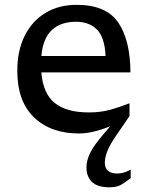

<svg xmlns="http://www.w3.org/2000/svg" viewBox="-20 -542 613 794"><path d="M515.5 -62 462.5 15.5Q435 55 424.2 82.2Q413.5 109.5 413.5 130.5Q413.5 155 427.8 165.2Q442 175.5 463 175.5Q477.5 175.5 489.2 172.5Q501 169.5 520.5 159.5V194.5Q492.5 216.5 476.2 224.5Q460 232.5 431.5 232.5Q383.5 232.5 360.5 210.5Q337.5 188.5 337.5 150.5Q337.5 123 352 92Q366.5 61 410 10.5L436 -20Q402 -6 368.8 2Q335.5 10 307 10Q190 10 120.8 -56.5Q51.5 -123 51.5 -249Q51.5 -332.5 82 -393.8Q112.5 -455 167.8 -488.5Q223 -522 297 -522Q418.5 -522 468.5 -449.5Q518.5 -377 519.5 -242.5H151Q158 -155 206.5 -116Q255 -77 348 -77Q397.5 -77 439.2 -89Q481 -101 515.5 -115ZM294.5 -452Q232 -452 195 -418.5Q158 -385 151 -310.5H416.5Q413 -387.5 381 -419.8Q349 -452 294.5 -452Z"/></svg>

Font: Newsreader Caption
Style: Regular
Weight: 400
Designer: Hugues Gentile
Foundry: Production Type
Version: Version 1.001